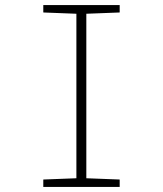

<svg xmlns="http://www.w3.org/2000/svg" viewBox="-20 -734 640 754"><path d="M150 0H450V-29L319 -34V-680L450 -685V-714H150V-685L280 -680V-34L150 -29Z"/></svg>

Font: Noto Sans Mono ExtraLight
Style: Regular
Weight: 200
Designer: Monotype Design Team
Foundry: Monotype Imaging Inc.
Version: Version 2.014